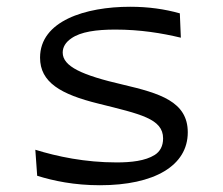

<svg xmlns="http://www.w3.org/2000/svg" viewBox="-20 -538 660 568"><path d="M365 -518C232.5 -518 98.5 -476 98.5 -367.5C98.5 -294.5 159.5 -259 271 -231.5C395 -200.5 462.5 -187 462.5 -128.5C462.5 -106 453.5 -89.5 437.5 -79.5C409.5 -62 368 -57.5 325 -57.5C231.5 -57.5 149 -75 84.5 -95L90 -18C138 -3 199.5 10 275.5 10C437 10 535.5 -48 535.5 -146.5C535.5 -238 452 -262 344 -287.5C222.5 -315.5 165.5 -341.5 165.5 -382.5C165.5 -398.5 174 -413 191 -424.5C218.5 -444 265 -450.5 321 -450.5C395 -450.5 458.5 -440 515 -426.5L512 -498.5C467.5 -511 419.5 -518 365 -518Z"/></svg>

Font: Monaspace Argon Light
Style: Regular
Weight: 300
Designer: Riley Cran & the Lettermatic Team
Foundry: Lettermatic
Version: Version 1.000 (Monaspace Argon)